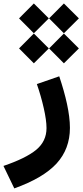

<svg xmlns="http://www.w3.org/2000/svg" viewBox="-129 -800 468 1089"><path d="M233.4 -611.3 318.4 -695.8 233.4 -780.3 149.4 -695.8ZM63 -611.3 147.9 -695.8 63 -780.3 -21 -695.8ZM63 -440.9 147.9 -525.4 63 -609.9 -21 -525.4ZM233.4 -440.9 318.4 -525.4 233.4 -609.9 149.4 -525.4ZM80.1 -323.2C95.7 -277.8 108.9 -232.4 119.1 -187C129.4 -141.6 134.8 -103.5 134.8 -73.7C134.8 -23.4 115.2 17.6 75.7 50.3C36.1 82.5 -25.9 112.8 -109.4 141.1L-47.9 268.6C61 229.5 141.1 182.6 191.9 127.4C242.2 72.3 267.6 4.9 267.6 -74.7C267.6 -156.2 243.7 -257.3 207 -367.2Z"/></svg>

Font: Estedad Bold
Style: Regular
Weight: 700
Designer: Amin Abedi
Version: Version 7.3